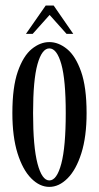

<svg xmlns="http://www.w3.org/2000/svg" viewBox="-20 -684 370 714"><path d="M163.5 11Q127.5 11 96 -20.8Q64.5 -52.5 45.2 -114Q26 -175.5 26 -263.5Q26 -360 46.2 -418Q66.5 -476 98 -501.8Q129.5 -527.5 163.5 -527.5Q197.5 -527.5 229.2 -501.8Q261 -476 281.5 -418Q302 -360 302 -263.5Q302 -175.5 282.5 -114Q263 -52.5 231.2 -20.8Q199.5 11 163.5 11ZM163.5 -13Q191.5 -13 208 -75.5Q224.5 -138 224.5 -263.5Q224.5 -387 208 -445.5Q191.5 -504 163.5 -504Q136 -504 119.5 -445.5Q103 -387 103 -263.5Q103 -138 119.5 -75.5Q136 -13 163.5 -13ZM76.5 -558 150 -663.5H179.5L252.5 -558H227.5L164.5 -628.5L101.5 -558Z"/></svg>

Font: Imbue 50pt
Style: Regular
Weight: 400
Designer: Tyler Finck
Foundry: Etcetera Type Company
Version: Version 1.102; ttfautohint (v1.8.3)